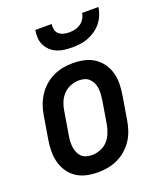

<svg xmlns="http://www.w3.org/2000/svg" viewBox="-138 -829 777 925"><g transform="rotate(-20 250.0 -366.0)"><path d="M205 8Q175 8 147 2Q119 -4 96 -19Q73 -34 57.5 -56.5Q42 -79 34.5 -106Q27 -133 27 -162.5Q27 -192 32 -221L52 -341Q56 -366 65 -391Q74 -416 88.5 -438Q103 -460 123.5 -478Q144 -496 168.5 -507.5Q193 -519 218 -523.5Q243 -528 268 -528Q298 -528 326 -522Q354 -516 377 -501Q400 -486 416 -463.5Q432 -441 439.5 -414Q447 -387 446.5 -357.5Q446 -328 441 -299L421 -179Q417 -154 408.5 -129Q400 -104 385.5 -82Q371 -60 350.5 -42Q330 -24 305.5 -12.5Q281 -1 255.5 3.5Q230 8 205 8ZM206 -80Q227 -80 249 -88.5Q271 -97 286 -113.5Q301 -130 309.5 -151Q318 -172 322 -193L342 -313Q344 -328 345 -343Q346 -358 344 -372.5Q342 -387 336 -400Q330 -413 320 -422.5Q310 -432 296.5 -436Q283 -440 268 -440Q247 -440 225 -431.5Q203 -423 187.5 -406.5Q172 -390 163.5 -369Q155 -348 152 -327L132 -207Q129 -192 128.5 -177Q128 -162 130 -147.5Q132 -133 137.5 -120Q143 -107 153 -97.5Q163 -88 177 -84Q191 -80 206 -80ZM293 -600Q273 -600 253 -602.5Q233 -605 215.5 -612.5Q198 -620 184 -633Q170 -646 161.5 -663Q153 -680 152 -700Q151 -720 154 -740H238Q236 -725 239 -711.5Q242 -698 252 -689Q262 -680 276 -676.5Q290 -673 305 -673Q320 -673 335 -676.5Q350 -680 363 -689Q376 -698 384 -711.5Q392 -725 394 -740H478Q475 -720 467 -700Q459 -680 445.5 -663Q432 -646 413 -633Q394 -620 374.5 -612.5Q355 -605 334 -602.5Q313 -600 293 -600Z"/></g></svg>

Font: Iosevka SS18 Semibold
Style: Italic
Weight: 600
Italic angle: -9°
Monospace: yes
Designer: Belleve Invis
Foundry: Belleve Invis
Version: Version 25.1.1; ttfautohint (v1.8.4)